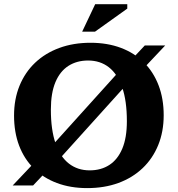

<svg xmlns="http://www.w3.org/2000/svg" viewBox="-20 -904 866 936"><path d="M210 -167.5 570 -566.5 610 -601.5 686 -682.5H785.5L661.5 -551L617 -514L257.5 -115.5L217.5 -80.5L141.5 0H42L166 -131ZM421.5 -695.5Q503 -695.5 569 -670.8Q635 -646 681.5 -599.8Q728 -553.5 753 -488.2Q778 -423 778 -342Q778 -262 751.2 -196.5Q724.5 -131 675 -84Q625.5 -37 557.2 -12Q489 13 405 13Q323.5 13 257.5 -11.8Q191.5 -36.5 144.8 -82.8Q98 -129 73.2 -194.2Q48.5 -259.5 48.5 -340.5Q48.5 -420.5 75.2 -486Q102 -551.5 151.2 -598.2Q200.5 -645 269 -670.2Q337.5 -695.5 421.5 -695.5ZM417 -73.5Q472.5 -73.5 513 -99.8Q553.5 -126 576 -179Q598.5 -232 598.5 -313Q598.5 -412 575.8 -477.5Q553 -543 510.8 -576Q468.5 -609 409.5 -609Q354.5 -609 313.5 -582.8Q272.5 -556.5 250.2 -503.5Q228 -450.5 228 -369.5Q228 -271 250.8 -205.2Q273.5 -139.5 316 -106.5Q358.5 -73.5 417 -73.5ZM380.5 -749.5 444 -883.5H600.5V-862L443 -749.5Z"/></svg>

Font: Newsreader
Style: Bold
Weight: 700
Designer: Hugues Gentile
Foundry: Production Type
Version: Version 1.003